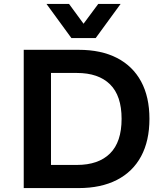

<svg xmlns="http://www.w3.org/2000/svg" viewBox="-20 -959 857 979"><path d="M101 0V-705H381Q496 -705 576.5 -663.5Q657 -622 699.5 -543.5Q742 -465 742 -353Q742 -241 699.5 -162Q657 -83 576 -41.5Q495 0 381 0ZM240 -118H372Q482 -118 541 -176.5Q600 -235 600 -353Q600 -471 541 -529Q482 -587 372 -587H240ZM344 -765 217 -939H332L406 -838L481 -939H595L468 -765Z"/></svg>

Font: Nunito Sans 6pt
Style: Bold
Weight: 700
Version: Version 3.101;gftools[0.9.27]